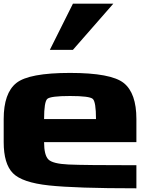

<svg xmlns="http://www.w3.org/2000/svg" viewBox="-20 -1020 884 1040"><path d="M500 -375Q500 -468.8 482.4 -484.4Q464.8 -500 359.4 -500Q253.9 -500 236.3 -484.4Q218.8 -468.8 218.8 -375ZM0 -250V-375Q0 -515.6 68.4 -570.3Q136.7 -625 359.4 -625Q582 -625 650.4 -570.3Q718.8 -515.6 718.8 -375V-250H218.8Q218.8 -179.7 242.2 -156.2Q265.6 -132.8 351.6 -128.9Q437.5 -125 718.8 -125V0Q390.6 0 245.1 -15.6Q99.6 -31.2 49.8 -82Q0 -132.8 0 -250ZM375 -750H250L375 -1000H593.8Z"/></svg>

Font: CraftyPE
Style: Regular
Weight: 400
Designer: Erek Butcher
Foundry: Haunted Coop
Version: Version 0.018;April 4, 2024;FontCreator 15.0.0.2962 64-bit